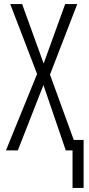

<svg xmlns="http://www.w3.org/2000/svg" viewBox="-20 -734 436 937"><path d="M334 183H388V-51H340L224 -370L357 -714H298L193 -424L88 -714H30L161 -373L9 0H67L192 -319L301 0H334Z"/></svg>

Font: Noto Sans UI Condensed Light
Style: Regular
Weight: 300
Width: 3
Designer: Monotype Design Team
Foundry: Monotype Imaging Inc.
Version: Version 1.901